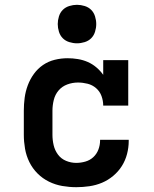

<svg xmlns="http://www.w3.org/2000/svg" viewBox="-20 -770 640 798"><path d="M297 8Q268 8 239 3Q210 -2 183.5 -15Q157 -28 136 -49Q115 -70 102 -96.5Q89 -123 84 -152Q79 -181 79 -210V-310Q79 -337 82.5 -363.5Q86 -390 95.5 -415.5Q105 -441 121 -463Q137 -485 159 -500Q181 -515 207.5 -521.5Q234 -528 261 -528Q282 -528 303.5 -524.5Q325 -521 344.5 -512.5Q364 -504 380.5 -490Q397 -476 409 -459V-520H513V-331H409Q409 -351 402 -370.5Q395 -390 379.5 -403.5Q364 -417 344 -422Q324 -427 304 -427Q281 -427 259.5 -419Q238 -411 223.5 -394Q209 -377 203.5 -354.5Q198 -332 198 -310V-210Q198 -188 203 -166.5Q208 -145 221 -127.5Q234 -110 254.5 -101.5Q275 -93 297 -93Q316 -93 335 -98.5Q354 -104 368 -117Q382 -130 389 -148.5Q396 -167 396 -187V-189H515V-184Q515 -157 508 -130Q501 -103 486.5 -80Q472 -57 450.5 -39Q429 -21 404 -10.5Q379 0 351.5 4Q324 8 297 8ZM300 -590Q284 -590 268 -595Q252 -600 241 -611Q230 -622 225 -638Q220 -654 220 -670Q220 -686 225 -702Q230 -718 241 -729Q252 -740 268 -745Q284 -750 300 -750Q316 -750 332 -745Q348 -740 359 -729Q370 -718 375 -702Q380 -686 380 -670Q380 -654 375 -638Q370 -622 359 -611Q348 -600 332 -595Q316 -590 300 -590Z"/></svg>

Font: Iosevka HT Extended
Style: Bold
Weight: 700
Width: 7
Monospace: yes
Designer: Belleve Invis
Foundry: Belleve Invis
Version: Version 32.3.0; ttfautohint (v1.8.4)